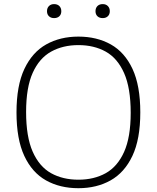

<svg xmlns="http://www.w3.org/2000/svg" viewBox="-20 -932 784 960"><path d="M372 9Q280 9 210.2 -30Q140.5 -69 101.5 -152.5Q62.5 -236 62.5 -370Q62.5 -504 102 -587.5Q141.5 -671 211.2 -710Q281 -749 372 -749Q464 -749 533.8 -710Q603.5 -671 642.5 -587.5Q681.5 -504 681.5 -370Q681.5 -236 642 -152.5Q602.5 -69 532.8 -30Q463 9 372 9ZM372 -33.5Q450 -33.5 508.8 -66.2Q567.5 -99 600.5 -172.5Q633.5 -246 633.5 -368Q633.5 -492 600.5 -566.5Q567.5 -641 508.8 -673.8Q450 -706.5 372 -706.5Q294.5 -706.5 235.5 -673.8Q176.5 -641 143.5 -567.8Q110.5 -494.5 110.5 -372Q110.5 -248 143.5 -173.5Q176.5 -99 235.2 -66.2Q294 -33.5 372 -33.5ZM493.5 -841.5Q477 -841.5 467.2 -850.8Q457.5 -860 457.5 -876Q457.5 -892 467.2 -901.8Q477 -911.5 493.5 -911.5Q509.5 -911.5 519.2 -901.8Q529 -892 529 -876Q529 -860 519.2 -850.8Q509.5 -841.5 493.5 -841.5ZM250.5 -841.5Q234.5 -841.5 224.8 -850.8Q215 -860 215 -876Q215 -892 224.8 -901.8Q234.5 -911.5 250.5 -911.5Q267 -911.5 276.8 -901.8Q286.5 -892 286.5 -876Q286.5 -860 276.8 -850.8Q267 -841.5 250.5 -841.5Z"/></svg>

Font: Encode Sans SemiExpanded SemiExpanded ExtraLight
Style: Regular
Weight: 200
Width: 6
Designer: Multiple Designers
Foundry: Impallari Type
Version: Version 3.000; ttfautohint (v1.8.3) -l 8 -r 50 -G 200 -x 14 